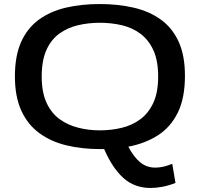

<svg xmlns="http://www.w3.org/2000/svg" viewBox="-20 -730 992 953"><path d="M476 10Q387 10 310 -8.5Q233 -27 175.5 -69Q118 -111 86 -180.5Q54 -250 54 -351Q54 -453 85 -522Q116 -591 173 -632.5Q230 -674 307 -692Q384 -710 475 -710Q566 -710 643.5 -692Q721 -674 778 -633Q835 -592 866.5 -523.5Q898 -455 898 -354Q898 -243 862.5 -171Q827 -99 764 -58.5Q701 -18 617 -2Q643 48 675 75Q707 102 751 102Q790 102 835 83L851 178Q818 191 786.5 197Q755 203 728 203Q647 203 592 153Q537 103 497 10Q486 10 476 10ZM475 -83Q532 -83 584 -95.5Q636 -108 676.5 -138Q717 -168 741 -219.5Q765 -271 765 -350Q765 -430 741 -481.5Q717 -533 676.5 -563Q636 -593 584 -605Q532 -617 475 -617Q420 -617 368 -605Q316 -593 275 -563.5Q234 -534 210.5 -482Q187 -430 187 -350Q187 -272 211 -220Q235 -168 276 -138.5Q317 -109 368.5 -96Q420 -83 475 -83Z"/></svg>

Font: Georama Extended Medium
Style: Regular
Weight: 500
Width: 7
Designer: Jean-Baptiste Levee
Foundry: Production Type
Version: Version 1.000